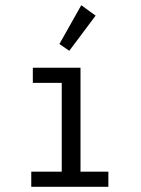

<svg xmlns="http://www.w3.org/2000/svg" viewBox="-20 -717 540 737"><path d="M100 0V-58H217V-399H106V-457H289V-58H396V0ZM246 -522 208 -548 292 -697 347 -657Z"/></svg>

Font: Inconsolata Nerd Font Mono
Style: Regular
Weight: 400
Monospace: yes
Designer: Raph Levien, Cyreal, Brenton Simpson
Foundry: Raph Levien, Cyreal, Google
Version: Version 3.000; ttfautohint (v1.8.3);Nerd Fonts 3.0.2